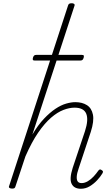

<svg xmlns="http://www.w3.org/2000/svg" viewBox="-20 -1150 692 1186"><path d="M479 16Q459 16 444.5 8.5Q430 1 422.5 -14.5Q415 -30 416.5 -54Q418 -78 429 -113L505 -340Q528 -411 512.5 -448Q497 -485 440 -485Q409 -485 372 -471Q335 -457 295.5 -423Q256 -389 216 -331Q176 -273 137 -184L76 0Q74 8 70 11.5Q66 15 55 15Q45 15 39 11Q33 7 36 0L400 -1115Q402 -1123 407 -1126.5Q412 -1130 424 -1130Q432 -1130 437.5 -1126Q443 -1122 440 -1114L180 -319Q215 -378 251.5 -416.5Q288 -455 322.5 -478Q357 -501 388.5 -510Q420 -519 445 -519Q488 -519 517 -500.5Q546 -482 554 -442Q562 -402 541 -336L466 -110Q455 -79 454 -58.5Q453 -38 460.5 -28.5Q468 -19 484 -19Q503 -19 522.5 -30.5Q542 -42 558.5 -60Q575 -78 586 -94Q590 -100 595 -102.5Q600 -105 607 -100Q616 -95 616 -89.5Q616 -84 612 -78Q600 -58 580 -36.5Q560 -15 534.5 0.5Q509 16 479 16ZM195 -776Q185 -776 183 -780.5Q181 -785 184 -795Q187 -804 191.5 -807.5Q196 -811 205 -811H485Q496 -811 497.5 -806.5Q499 -802 497 -794Q494 -784 489.5 -780Q485 -776 475 -776Z"/></svg>

Font: Playwrite CU Thin
Style: Regular
Weight: 250
Designer: Veronika Burian, José Scaglione
Foundry: TypeTogether
Version: Version 1.002